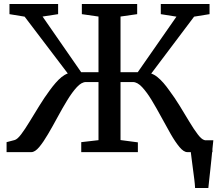

<svg xmlns="http://www.w3.org/2000/svg" viewBox="-20 -763 1098 963"><path d="M958.5 180Q957.5 160 954.5 136.2Q951.5 112.5 948.2 87.8Q945 63 942 40.2Q939 17.5 937 0L893 -59.5H1050Q1048 -40 1045.5 -15.8Q1043 8.5 1040.5 34.8Q1038 61 1035 87.2Q1032 113.5 1029.5 137.2Q1027 161 1025 180ZM13 0V-50L53 -60.5Q67 -64 86.2 -89.5Q105.5 -115 128.2 -152.5Q151 -190 176.8 -231.8Q202.5 -273.5 229.5 -310Q244 -330 259 -347.2Q274 -364.5 289.2 -376.8Q304.5 -389 320 -394.5L103.5 -679.5L27.5 -692V-743H271.5V-692L193.5 -680L387 -401H474V-680L390.5 -692V-743H668V-692L584.5 -680V-401H671L865 -679.5L786.5 -692V-743H1031V-692L953.5 -679.5L738.5 -394Q754 -389 769.5 -376.5Q785 -364 800 -346.8Q815 -329.5 829 -309.5Q856 -273.5 881.8 -231.5Q907.5 -189.5 930 -152Q952.5 -114.5 971.8 -89.2Q991 -64 1005 -60.5L1045.5 -50V0H919.5Q901.5 0 880.2 -25.5Q859 -51 836.2 -90.8Q813.5 -130.5 789.2 -175.5Q765 -220.5 740.8 -260.5Q716.5 -300.5 692.8 -326Q669 -351.5 646.5 -351.5H584.5V-60.5L671.5 -49V0H387.5V-50L474 -60V-351.5H411Q389 -351.5 365.5 -326Q342 -300.5 317.5 -260.5Q293 -220.5 268.8 -175.5Q244.5 -130.5 221.2 -90.8Q198 -51 176.8 -25.5Q155.5 0 137 0Z"/></svg>

Font: Merriweather 24pt Medium
Style: Regular
Weight: 500
Designer: Eben Sorkin
Foundry: Eben Sorkin
Version: Version 2.100